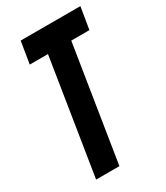

<svg xmlns="http://www.w3.org/2000/svg" viewBox="-177 -775 733 850"><g transform="rotate(-30 189.5 -350.0)"><path d="M360.8 -587.9H268L174.7 0H55.6L148.9 -587.9H55.7L74.1 -700H379.2Z"/></g></svg>

Font: Georama ExtraCondensed Thin
Style: Italic
Weight: 100
Width: 2
Italic angle: -9°
Designer: Jean-Baptiste Levee
Foundry: Production Type
Version: Version 1.001